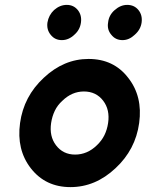

<svg xmlns="http://www.w3.org/2000/svg" viewBox="-20 -753 600 785"><path d="M253 -733Q225 -733 201 -712Q179 -691 174 -661Q170 -632 187 -611Q204 -589 233 -589Q261 -589 284 -611Q307 -631 311 -661Q315 -691 298 -712Q281 -733 253 -733ZM500 -733Q473 -733 449 -712Q425 -691 422 -661Q417 -632 435 -611Q452 -589 481 -589Q508 -589 531 -611Q555 -632 559 -661Q563 -691 546 -712Q529 -733 500 -733ZM323 -379Q373 -379 402 -341Q430 -304 422 -250Q418 -223 407 -200.5Q396 -178 376 -159Q337 -121 287 -121Q238 -121 209 -159Q181 -196 189 -250Q193 -277 204 -300Q215 -323 235 -341Q274 -379 323 -379ZM342 -512Q241 -512 159 -435Q77 -359 62 -250Q47 -141 106 -65Q166 12 268 12Q370 12 452 -65Q534 -141 549 -250Q564 -359 504 -435Q445 -512 342 -512Z"/></svg>

Font: Unageo
Style: Bold-Italic
Weight: 700
Designer: Richard Sepsi
Foundry: Richard Sepsi
Version: Version 2.000